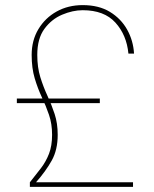

<svg xmlns="http://www.w3.org/2000/svg" viewBox="-20 -732 605 752"><path d="M97 0V-18Q121 -48 140.5 -73.5Q160 -99 172 -130Q184 -161 184 -204Q184 -247 172 -282Q160 -317 144 -351Q128 -385 116 -425Q104 -465 104 -517Q104 -574 130.5 -618Q157 -662 202 -687Q247 -712 304 -712Q367 -712 410.5 -685.5Q454 -659 478 -616Q502 -573 505 -522H483Q476 -595 432 -643.5Q388 -692 304 -692Q265 -692 223.5 -674.5Q182 -657 154 -619Q126 -581 126 -517Q126 -468 138 -429.5Q150 -391 166 -356.5Q182 -322 194 -285.5Q206 -249 206 -204Q206 -145 182.5 -103Q159 -61 121 -18H501V0ZM46 -328V-346H371V-328Z"/></svg>

Font: DM Sans 24pt Thin
Style: Regular
Weight: 250
Designer: Colophon Foundry, Jonny Pinhorn
Foundry: Colophon Foundry
Version: Version 4.004;gftools[0.9.30]